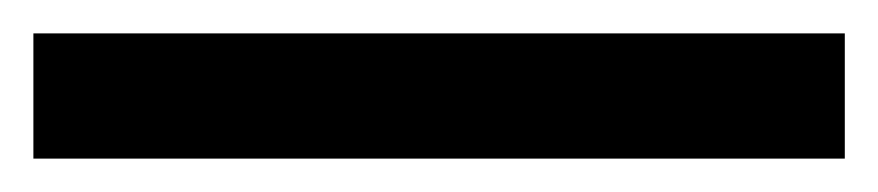

<svg xmlns="http://www.w3.org/2000/svg" viewBox="-23 -855 526 115"><path d="M483 -760V-835H-3V-760Z"/></svg>

Font: Noto Sans Devanagari UI SemiCondensed Medium
Style: Regular
Weight: 500
Width: 4
Designer: Jelle Bosma - Monotype Design Team
Foundry: Monotype Imaging Inc.
Version: Version 2.004